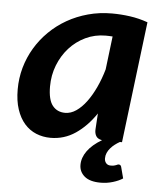

<svg xmlns="http://www.w3.org/2000/svg" viewBox="-49 -535 626 742"><g transform="rotate(5 264.0 -164.5)"><path d="M437.5 0H429.2Q419.4 5.4 410.2 12.5Q400.9 19.5 393.6 28.1Q386.2 36.6 381.8 46.6Q377.4 56.6 377.4 67.9Q377.4 79.1 383.8 86.4Q390.1 93.8 401.4 93.8Q409.2 93.8 414.1 92.8Q418.9 91.8 422.4 90.3Q425.8 88.9 427.7 87.9Q429.7 86.9 432.1 86.9Q439.9 86.9 442.4 94.7L454.1 139.2Q438.5 149.4 415.8 156.2Q393.1 163.1 368.2 163.1Q326.7 163.1 305.9 145.5Q285.2 127.9 285.2 101.1Q285.2 73.2 304 47.1Q322.8 21 359.9 -1Q342.8 -3.9 336.4 -14.9Q330.1 -25.9 331.1 -41L335 -102.5Q300.8 -51.8 257.1 -22.2Q213.4 7.3 160.6 7.3Q130.9 7.3 104.7 -3.4Q78.6 -14.2 59.3 -36.1Q40 -58.1 29.1 -91.1Q18.1 -124 18.1 -168.5Q18.1 -211.9 29.5 -252.7Q41 -293.5 62.5 -329.6Q84 -365.7 114.3 -395.5Q144.5 -425.3 182.1 -446.8Q219.7 -468.3 263.4 -480.2Q307.1 -492.2 355.5 -492.2Q390.6 -492.2 425.8 -487.3Q460.9 -482.4 495.1 -470.2ZM208.5 -93.8Q230.5 -93.8 251.2 -107.9Q272 -122.1 290.3 -146.7Q308.6 -171.4 324 -204.3Q339.4 -237.3 350.1 -274.9L365.7 -403.8Q358.9 -404.3 352.1 -404.5Q345.2 -404.8 338.9 -404.8Q296.9 -404.8 260.7 -387.5Q224.6 -370.1 198.2 -340.8Q171.9 -311.5 156.7 -272.7Q141.6 -233.9 141.6 -190.4Q141.6 -139.2 159.4 -116.5Q177.2 -93.8 208.5 -93.8Z"/></g></svg>

Font: Carlito
Style: Bold Italic
Weight: 700
Italic angle: -7°
Designer: Lukasz Dziedzic
Foundry: tyPoland Lukasz Dziedzic
Version: Version 1.104